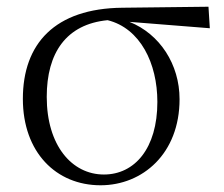

<svg xmlns="http://www.w3.org/2000/svg" viewBox="-20 -537 665 571"><path d="M279 14C404 14 514 -80 514 -242C514 -346 455 -436 365 -472L604 -453L600 -517L344 -514C143 -512 48 -407 48 -243C48 -84 147 14 279 14ZM300 -477C397 -453 448 -349 448 -234C448 -95 380 -18 289 -18C194 -18 119 -104 119 -249C119 -380 177 -465 300 -477Z"/></svg>

Font: Noto Serif CJK SC Light
Style: Regular
Weight: 300
Designer: Ryoko NISHIZUKA 西塚涼子 (kana & ideographs); Frank Grießhammer (Latin, Greek & Cyrillic); Wenlong ZHANG 张文龙 (bopomofo); San
Foundry: Adobe
Version: Version 2.001;hotconv 1.1.0;makeotfexe 2.6.0